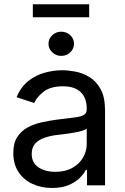

<svg xmlns="http://www.w3.org/2000/svg" viewBox="-20 -890 602 922"><path d="M230 12.7Q178.2 12.7 136 -6.8Q93.8 -26.4 68.8 -64Q43.9 -101.6 43.9 -155.3Q43.9 -202.1 62.5 -231.4Q81.1 -260.7 112.1 -277.6Q143.1 -294.4 180.7 -302.7Q218.3 -311 256.3 -315.9Q305.2 -322.3 335.9 -325.7Q366.7 -329.1 381.6 -337.4Q396.5 -345.7 396.5 -365.7V-368.7Q396.5 -419.4 367.7 -447.5Q338.9 -475.6 282.2 -475.6Q223.1 -475.6 189.9 -450Q156.7 -424.3 144 -395.5L59.6 -423.3Q80.6 -473.1 116.2 -501.2Q151.9 -529.3 194.8 -541Q237.8 -552.7 279.8 -552.7Q307.1 -552.7 342 -546.1Q377 -539.6 409.4 -520Q441.9 -500.5 463.1 -462.2Q484.4 -423.8 484.4 -359.9V0H397.9V-74.2H392.1Q382.8 -55.2 362.3 -34.9Q341.8 -14.6 309.1 -1Q276.4 12.7 230 12.7ZM245.1 -64.9Q293.9 -64.9 327.6 -84Q361.3 -103 378.9 -133.5Q396.5 -164.1 396.5 -197.3V-272.9Q391.1 -266.6 373 -261.5Q355 -256.3 331.8 -252.4Q308.6 -248.5 286.9 -245.8Q265.1 -243.2 252.4 -241.7Q220.7 -237.8 193.1 -228.3Q165.5 -218.8 148.9 -200.4Q132.3 -182.1 132.3 -150.9Q132.3 -108.4 164.3 -86.7Q196.3 -64.9 245.1 -64.9ZM408.2 -869.6V-807.1H137.7V-869.6ZM273.9 -621.6Q249 -621.6 231 -638.7Q212.9 -655.8 212.9 -679.7Q212.9 -704.1 231 -720.9Q249 -737.8 273.9 -737.8Q299.3 -737.8 317.4 -720.9Q335.4 -704.1 335.4 -679.7Q335.4 -655.8 317.4 -638.7Q299.3 -621.6 273.9 -621.6Z"/></svg>

Font: Inter-Regular
Style: Regular
Weight: 400
Designer: Rasmus Andersson
Foundry: rsms
Version: Version 4.000;git-a52131595